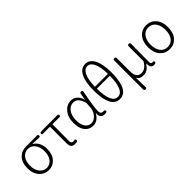

<svg xmlns="http://www.w3.org/2000/svg" viewBox="116 -1896 3183 3183"><g transform="rotate(-45 1707.5 -304.5)"><path d="M289 13Q191 13 126 -58Q56 -134 56 -261Q56 -394 128 -468Q192 -533 292 -533H435H552Q578 -533 578 -508Q578 -481 550 -483Q465 -488 401 -488V-484Q456 -454 486 -396Q516 -337 516 -256Q516 -131 449 -57Q386 13 289 13ZM289 -37Q363 -37 410 -97Q458 -159 458 -259Q458 -352 415 -415Q368 -483 291 -483Q214 -483 167 -428Q117 -368 117 -261Q117 -161 167 -98Q215 -37 289 -37Z M899 13Q850 13 828 -14Q808 -40 808 -98V-484H642Q620 -484 620 -507Q620 -528 641 -529L694 -533H874H1031Q1055 -533 1055 -509Q1055 -484 1031 -484H866Q863 -350 863 -92Q863 -37 909 -37Q921 -37 933 -40Q957 -46 963 -21Q968 1 951 6Q925 13 899 13Z M1328 13Q1237 13 1183 -55Q1127 -125 1127 -254Q1127 -388 1197 -470Q1263 -547 1360 -547Q1417 -547 1461 -512Q1512 -471 1532 -391H1534L1547 -462L1555 -508Q1559 -533 1586 -533Q1619 -533 1611 -500Q1552 -201 1552 -95Q1552 -69 1567.5 -53Q1583 -37 1605 -37Q1608 -37 1612.5 -37.5Q1617 -38 1619 -38Q1642 -45 1649 -19Q1654 1 1638 7Q1616 13 1596 13Q1550 13 1526 -16Q1499 -48 1506 -104H1502Q1438 13 1328 13ZM1338 -38Q1398 -38 1448.5 -94Q1499 -150 1506 -226L1510 -278L1514 -331Q1475 -496 1363 -496Q1291 -496 1242 -434Q1188 -366 1188 -254Q1188 -154 1227.5 -96Q1267 -38 1338 -38Z M1955 13Q1853 13 1800 -85Q1744 -189 1744 -400Q1744 -596 1799.5 -702Q1855 -808 1955 -808Q2055 -808 2110.5 -702Q2166 -596 2166 -400Q2166 13 1955 13ZM1955 -37Q2103 -37 2107 -380H1955H1803Q1807 -37 1955 -37ZM1803 -425H1955H2107Q2104 -589 2062 -676Q2022 -758 1955 -758Q1888 -758 1848 -676Q1806 -589 1803 -425Z M2366 199Q2337 199 2337 170V-167V-504Q2337 -533 2366 -533Q2395 -533 2395 -504V-199Q2395 -39 2508 -39Q2555 -39 2588 -60Q2632 -86 2673 -158V-504Q2673 -533 2702 -533Q2731 -533 2731 -504Q2731 -445 2729 -328Q2727 -160 2727 -78Q2727 -37 2762 -37Q2766 -37 2769 -37Q2794 -45 2799 -17Q2802 2 2787 8Q2770 13 2752 13Q2712 13 2695 -12.5Q2678 -38 2676 -97H2674Q2610 12 2510 12Q2467 12 2441 0Q2409 -14 2389 -51Q2389 -39 2389 -18Q2390 107 2394 169Q2396 199 2366 199Z M3124 13Q3021 13 2956 -60Q2888 -136 2888 -266Q2888 -396 2956 -474Q3021 -547 3124 -547Q3226 -547 3291 -474Q3359 -397 3359 -266Q3359 -136 3291 -60Q3226 13 3124 13ZM3124 -37Q3205 -37 3251.5 -99Q3298 -161 3298 -265.5Q3298 -370 3251 -433Q3204 -496 3124 -496Q3043 -496 2996 -433Q2949 -370 2949 -265.5Q2949 -161 2996 -99Q3043 -37 3124 -37Z"/></g></svg>

Font: GenSenRounded TW L
Style: Regular
Weight: 300
Version: Version 1.501;PS 1;hotconv 16.6.51;makeotf.lib2.5.65220